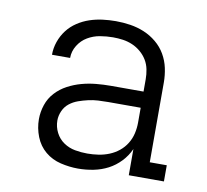

<svg xmlns="http://www.w3.org/2000/svg" viewBox="-65 -599 730 678"><g transform="rotate(10 300.0 -260.0)"><path d="M256 8Q225 8 193.5 0.5Q162 -7 138 -27Q114 -47 102 -77.5Q90 -108 90 -140Q90 -166 98.5 -191.5Q107 -217 125 -236.5Q143 -256 166.5 -268.5Q190 -281 215.5 -288Q241 -295 267.5 -297.5Q294 -300 320 -300H437V-344Q437 -362 433.5 -379.5Q430 -397 421 -412Q412 -427 398 -439Q384 -451 367.5 -458Q351 -465 333.5 -467.5Q316 -470 298 -470Q275 -470 251.5 -466Q228 -462 207.5 -450Q187 -438 174 -417Q161 -396 161 -372H96Q96 -396 104 -419Q112 -442 126.5 -461Q141 -480 161.5 -493.5Q182 -507 204.5 -514.5Q227 -522 250.5 -525Q274 -528 298 -528Q324 -528 350 -524Q376 -520 400 -510Q424 -500 444.5 -483Q465 -466 478 -443.5Q491 -421 496.5 -395.5Q502 -370 502 -344V-58H563V0H437V-94Q426 -69 406.5 -48.5Q387 -28 363 -15.5Q339 -3 311.5 2.5Q284 8 256 8ZM279 -50Q299 -50 319 -53Q339 -56 357.5 -63.5Q376 -71 391.5 -83.5Q407 -96 417.5 -113Q428 -130 432.5 -149.5Q437 -169 437 -189V-242H320Q302 -242 284.5 -241Q267 -240 249.5 -236Q232 -232 215 -226Q198 -220 184 -209Q170 -198 162.5 -181Q155 -164 155 -147Q155 -124 165.5 -103.5Q176 -83 194.5 -70.5Q213 -58 235 -54Q257 -50 279 -50Z"/></g></svg>

Font: Iosevka Etoile Light
Style: Regular
Weight: 300
Designer: Belleve Invis
Foundry: Belleve Invis
Version: Version 25.0.1; ttfautohint (v1.8.4)